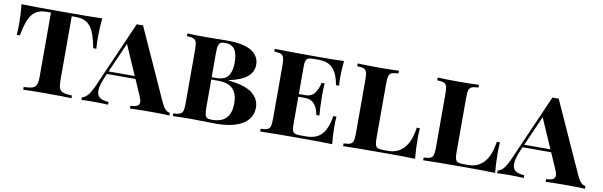

<svg xmlns="http://www.w3.org/2000/svg" viewBox="-44 -1000 4363 1390"><g transform="rotate(10 2138.0 -305.0)"><path d="M613.3 -472.2Q613.3 -420.4 616.7 -383.8H593.8Q579.6 -459.5 560.1 -502.9Q540.5 -546.4 510 -565.7Q479.5 -585 431.6 -585H400.4V-116.2Q400.4 -74.7 408.2 -55.4Q416 -36.1 436.5 -28.8Q457 -21.5 501.5 -20V0Q447.3 -2.9 321.3 -2.9Q194.8 -2.9 146.5 0V-20Q190.9 -21.5 211.4 -28.8Q231.9 -36.1 239.7 -55.4Q247.6 -74.7 247.6 -116.2V-585H216.3Q168.5 -585 137.9 -565.7Q107.4 -546.4 87.9 -502.9Q68.4 -459.5 54.7 -383.8H31.7Q34.7 -415.5 34.7 -472.2Q34.7 -534.2 27.3 -607.9Q114.3 -605 321.3 -605Q532.2 -605 620.6 -607.9Q613.3 -526.9 613.3 -472.2Z M1220.7 -20V0Q1173.8 -2.9 1089.4 -2.9Q982.4 -2.9 931.6 0V-20Q964.8 -21.5 980.7 -30Q996.6 -38.6 996.6 -58.1Q996.6 -75.7 983.4 -104L933.6 -217.8H723.6L711.9 -190.9Q683.6 -126.5 683.6 -87.9Q683.6 -53.2 705.6 -37.8Q727.5 -22.5 770.5 -20V0Q713.4 -2.9 655.8 -2.9Q602.5 -2.9 574.7 0V-20Q599.6 -24.9 619.6 -50Q639.6 -75.2 662.6 -127.4L874 -609.9Q889.6 -608.9 897 -608.9Q905.3 -608.9 919.9 -609.9L1157.7 -84Q1186.5 -21.5 1220.7 -20ZM829.1 -457 732.4 -237.8H924.8Z M1828.6 -164.1Q1828.6 -112.8 1797.9 -75.9Q1767.1 -39.1 1707.5 -19.5Q1647.9 0 1562.5 0L1513.7 -1Q1447.3 -2.9 1382.8 -2.9Q1292 -2.9 1246.6 0V-20Q1280.3 -21.5 1295.4 -27.8Q1310.5 -34.2 1316.2 -51.3Q1321.8 -68.4 1321.8 -106V-502Q1321.8 -540 1316.2 -557.1Q1310.5 -574.2 1295.4 -580.3Q1280.3 -586.4 1246.6 -587.9V-607.9Q1292 -605 1380.4 -605Q1399.4 -605 1494.6 -606.4L1539.6 -606.9Q1659.7 -606.9 1718 -571.5Q1776.4 -536.1 1776.4 -470.2Q1776.4 -418.5 1734.6 -382.3Q1692.9 -346.2 1598.6 -326.2V-324.2Q1724.1 -311 1776.4 -269Q1828.6 -227.1 1828.6 -164.1ZM1474.6 -502V-326.2H1507.8Q1571.3 -326.2 1595.9 -361.1Q1620.6 -396 1620.6 -459Q1620.6 -523.9 1598.4 -555.9Q1576.2 -587.9 1526.4 -587.9Q1504.4 -587.9 1493.7 -580.8Q1482.9 -573.7 1478.8 -555.7Q1474.6 -537.6 1474.6 -502ZM1668.5 -168Q1668.5 -237.8 1634.3 -273.4Q1600.1 -309.1 1524.4 -309.1H1474.6V-106Q1474.6 -69.8 1478.8 -52.7Q1482.9 -35.6 1493.9 -29.3Q1504.9 -22.9 1527.8 -22.9Q1600.6 -22.9 1634.5 -59.6Q1668.5 -96.2 1668.5 -168Z M2418 0Q2353 -2.9 2199.2 -2.9Q1993.2 -2.9 1889.2 0V-20Q1922.9 -21.5 1938 -27.8Q1953.1 -34.2 1958.7 -51.3Q1964.4 -68.4 1964.4 -106V-502Q1964.4 -539.6 1958.7 -556.6Q1953.1 -573.7 1938 -580.1Q1922.9 -586.4 1889.2 -587.9V-607.9Q1993.2 -605 2199.2 -605Q2339.4 -605 2397.9 -607.9Q2391.1 -541 2391.1 -487.8Q2391.1 -448.7 2394 -425.8H2371.1Q2360.8 -484.4 2340.8 -519.3Q2320.8 -554.2 2290.5 -569.6Q2260.3 -585 2217.3 -585H2180.2Q2154.3 -585 2141.4 -580.3Q2128.4 -575.7 2122.8 -562Q2117.2 -548.3 2117.2 -520V-315.9H2164.1Q2210.9 -315.9 2234.1 -348.4Q2257.3 -380.9 2265.1 -423.8H2288.1Q2284.7 -384.8 2284.7 -346.2L2285.2 -306.2Q2285.2 -261.2 2291 -188H2268.1Q2261.2 -235.4 2236.6 -265.6Q2211.9 -295.9 2164.1 -295.9H2117.2V-87.9Q2117.2 -59.6 2122.8 -45.9Q2128.4 -32.2 2141.4 -27.6Q2154.3 -22.9 2180.2 -22.9H2223.1Q2270.5 -22.9 2303.7 -40.3Q2336.9 -57.6 2358.6 -96.9Q2380.4 -136.2 2391.1 -202.1H2414.1Q2411.1 -174.3 2411.1 -129.9Q2411.1 -72.3 2418 0Z M2726.6 -502V-94.2Q2726.6 -63 2732.2 -47.9Q2737.8 -32.7 2750.7 -27.8Q2763.7 -22.9 2789.6 -22.9H2828.6Q2894.5 -22.9 2939.7 -70.6Q2984.9 -118.2 3000.5 -224.1H3023.4Q3020.5 -191.9 3020.5 -142.1Q3020.5 -79.1 3027.3 0Q2962.4 -2.9 2808.6 -2.9Q2602.5 -2.9 2498.5 0V-20Q2532.2 -21.5 2547.4 -27.8Q2562.5 -34.2 2568.1 -51.3Q2573.7 -68.4 2573.7 -106V-502Q2573.7 -539.6 2568.1 -556.6Q2562.5 -573.7 2547.4 -580.1Q2532.2 -586.4 2498.5 -587.9V-607.9Q2549.8 -605 2656.7 -605Q2750 -605 2801.8 -607.9V-587.9Q2767.6 -586.4 2752.7 -580.1Q2737.8 -573.7 2732.2 -556.9Q2726.6 -540 2726.6 -502Z M3314.9 -502V-94.2Q3314.9 -63 3320.6 -47.9Q3326.2 -32.7 3339.1 -27.8Q3352.1 -22.9 3377.9 -22.9H3417Q3482.9 -22.9 3528.1 -70.6Q3573.2 -118.2 3588.9 -224.1H3611.8Q3608.9 -191.9 3608.9 -142.1Q3608.9 -79.1 3615.7 0Q3550.8 -2.9 3397 -2.9Q3190.9 -2.9 3086.9 0V-20Q3120.6 -21.5 3135.7 -27.8Q3150.9 -34.2 3156.5 -51.3Q3162.1 -68.4 3162.1 -106V-502Q3162.1 -539.6 3156.5 -556.6Q3150.9 -573.7 3135.7 -580.1Q3120.6 -586.4 3086.9 -587.9V-607.9Q3138.2 -605 3245.1 -605Q3338.4 -605 3390.1 -607.9V-587.9Q3356 -586.4 3341.1 -580.1Q3326.2 -573.7 3320.6 -556.9Q3314.9 -540 3314.9 -502Z M4276.4 -20V0Q4229.5 -2.9 4145 -2.9Q4038.1 -2.9 3987.3 0V-20Q4020.5 -21.5 4036.4 -30Q4052.2 -38.6 4052.2 -58.1Q4052.2 -75.7 4039.1 -104L3989.3 -217.8H3779.3L3767.6 -190.9Q3739.3 -126.5 3739.3 -87.9Q3739.3 -53.2 3761.2 -37.8Q3783.2 -22.5 3826.2 -20V0Q3769 -2.9 3711.4 -2.9Q3658.2 -2.9 3630.4 0V-20Q3655.3 -24.9 3675.3 -50Q3695.3 -75.2 3718.3 -127.4L3929.7 -609.9Q3945.3 -608.9 3952.6 -608.9Q3960.9 -608.9 3975.6 -609.9L4213.4 -84Q4242.2 -21.5 4276.4 -20ZM3884.8 -457 3788.1 -237.8H3980.5Z"/></g></svg>

Font: TypoPRO Playfair Display SC
Style: Bold
Weight: 700
Designer: Claus Eggers Sørensen
Foundry: Claus Eggers Sørensen
Version: Version 1.004;PS 001.004;hotconv 1.0.70;makeotf.lib2.5.58329